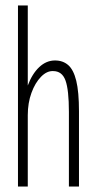

<svg xmlns="http://www.w3.org/2000/svg" viewBox="-20 -685 353 705"><path d="M46 0V-665H82V-371Q98 -414 124 -438.5Q150 -463 182 -463Q211 -463 230.5 -446Q250 -429 260 -388.5Q270 -348 270 -276V0H233V-274Q233 -355 220.5 -389.5Q208 -424 175 -424Q152 -425 130.5 -403Q109 -381 95.5 -344Q82 -307 82 -262V0Z"/></svg>

Font: Inconsolata ExtraCondensed Light
Style: Regular
Weight: 300
Width: 2
Monospace: yes
Designer: Raph Levien, Cyreal, Brenton Simpson
Foundry: Raph Levien, Cyreal, Google
Version: Version 3.100; ttfautohint (v1.8.4.7-5d5b)